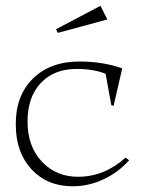

<svg xmlns="http://www.w3.org/2000/svg" viewBox="-20 -631 504 671"><path d="M431.2 -70.8Q393.1 -28.3 341.6 -4.2Q290 20 233.9 20Q145.5 20 90.6 -38.8Q35.6 -97.7 35.2 -193.8Q33.7 -294.9 94.2 -355.5Q154.8 -416 257.8 -416Q339.4 -416 407.2 -392.1L377 -261.2L369.1 -263.2L349.1 -373Q308.1 -390.1 248 -390.1Q168.9 -390.1 122.3 -340.6Q75.7 -291 76.2 -205.1Q76.7 -118.7 126.5 -65.9Q176.3 -13.2 252.9 -13.2Q344.2 -13.2 418.9 -80.1ZM175.8 -528.8 331.1 -610.8 355 -563 182.1 -516.1Z"/></svg>

Font: Halibut Thin
Style: Regular
Weight: 250
Designer: Matteo Maggi
Foundry: Collletttivo
Version: Version 3.080 | FøM Fix